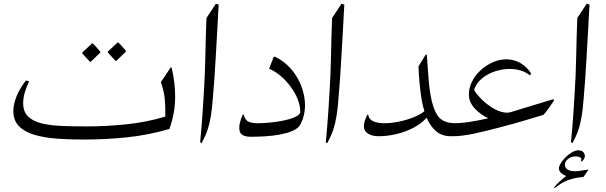

<svg xmlns="http://www.w3.org/2000/svg" viewBox="-20 -735 3271 1036"><path d="M906 -371Q916 -328 920.5 -289Q925 -250 925 -215Q925 -164 916.5 -120.5Q908 -77 894 -39Q780 -6 665.5 6Q551 18 426 18Q353 18 286 13Q219 8 166 -7.5Q113 -23 82.5 -54Q52 -85 52 -136Q52 -172 69 -214.5Q86 -257 120 -301L137 -296Q123 -267 114 -237Q105 -207 105 -179Q105 -131 133 -105Q161 -79 210 -68Q259 -57 322 -55Q385 -53 455 -53Q551 -53 660 -64Q769 -75 872 -106Q873 -160 869 -201.5Q865 -243 848 -292L901 -371ZM604 -406Q603 -408 595 -416Q587 -424 577.5 -434.5Q568 -445 562 -452V-457L615 -506H618Q630 -495 639.5 -484Q649 -473 659 -461V-456L607 -406ZM466 -401Q465 -403 457 -411Q449 -419 439.5 -429.5Q430 -440 424 -447V-452L477 -501H480Q492 -490 501.5 -479Q511 -468 521 -456V-451L469 -401Z M1160 -710Q1159 -690 1157 -659Q1155 -628 1153 -583Q1148 -492 1144 -425.5Q1140 -359 1136.5 -306Q1133 -253 1128 -200Q1124 -147 1117.5 -107Q1111 -67 1099.5 -33Q1088 1 1067 38L1060 32Q1064 -10 1067 -46.5Q1070 -83 1073 -124.5Q1076 -166 1079 -220Q1086 -325 1088 -429.5Q1090 -534 1094 -638L1145 -715Z M1432 -364 1457 -429H1464Q1510 -407 1545 -369Q1580 -331 1600.5 -283.5Q1621 -236 1625 -187Q1629 -138 1614 -94Q1601 -57 1586 -45Q1564 -28 1528.5 -18Q1493 -8 1454.5 -3.5Q1416 1 1382.5 2Q1349 3 1331 3Q1279 2 1272.5 -30.5Q1266 -63 1290 -117H1295Q1302 -87 1321 -78.5Q1340 -70 1371 -70Q1399 -70 1435.5 -73.5Q1472 -77 1507.5 -84Q1543 -91 1568.5 -102Q1594 -113 1600 -127Q1601 -162 1587 -198Q1573 -234 1548.5 -267Q1524 -300 1494 -325.5Q1464 -351 1432 -364Z M1838 -710Q1837 -690 1835 -659Q1833 -628 1831 -583Q1826 -492 1822 -425.5Q1818 -359 1814.5 -306Q1811 -253 1806 -200Q1802 -147 1795.5 -107Q1789 -67 1777.5 -33Q1766 1 1745 38L1738 32Q1742 -10 1745 -46.5Q1748 -83 1751 -124.5Q1754 -166 1757 -220Q1764 -325 1766 -429.5Q1768 -534 1772 -638L1823 -715Z M2238 -377 2277 -440H2283Q2288 -376 2291.5 -323Q2295 -270 2302 -228Q2315 -149 2342.5 -109.5Q2370 -70 2439 -70H2440Q2453 -70 2461.5 -60.5Q2470 -51 2470 -39Q2470 -25 2460 -12.5Q2450 0 2429 0H2413Q2365 0 2333.5 -26.5Q2302 -53 2282 -100Q2253 -67 2209 -44.5Q2165 -22 2116.5 -11Q2068 0 2025 0Q1973 0 1952 -26.5Q1931 -53 1962 -116H1967Q1970 -91 1994.5 -80.5Q2019 -70 2054 -70Q2090 -70 2131.5 -78.5Q2173 -87 2210 -101.5Q2247 -116 2270 -135Q2262 -161 2256 -192Q2249 -233 2244.5 -279.5Q2240 -326 2238 -377Z M2969 -192Q2950 -164 2938 -147Q2926 -130 2912 -115Q2859 -99 2799.5 -81.5Q2740 -64 2682 -49Q2600 -27 2535.5 -13.5Q2471 0 2426 0Q2419 0 2402.5 -2.5Q2386 -5 2372 -12.5Q2358 -20 2358 -34Q2358 -51 2372 -58.5Q2386 -66 2402 -68Q2418 -70 2425 -70Q2467 -70 2515.5 -77.5Q2564 -85 2615 -97Q2573 -116 2541.5 -150Q2510 -184 2510 -225Q2510 -261 2527 -295Q2544 -329 2573.5 -356Q2603 -383 2639 -399Q2675 -415 2712 -415Q2751 -415 2786 -396Q2821 -377 2846 -339L2839 -328Q2818 -346 2790 -354.5Q2762 -363 2730 -363Q2690 -363 2649.5 -349.5Q2609 -336 2579 -310.5Q2549 -285 2538 -250Q2552 -225 2582 -196Q2612 -167 2648 -147Q2684 -127 2716 -127Q2727 -127 2736 -130Q2794 -147 2852.5 -165.5Q2911 -184 2966 -200Z M3161 -710Q3160 -690 3158 -659Q3156 -628 3154 -583Q3149 -492 3145 -425.5Q3141 -359 3137.5 -306Q3134 -253 3129 -200Q3125 -147 3118.5 -107Q3112 -67 3100.5 -33Q3089 1 3068 38L3061 32Q3065 -10 3068 -46.5Q3071 -83 3074 -124.5Q3077 -166 3080 -220Q3087 -325 3089 -429.5Q3091 -534 3095 -638L3146 -715ZM3114 134Q3120 122 3112.5 116Q3105 110 3091 109Q3077 108 3065 112Q3052 116 3041 126.5Q3030 137 3028 151Q3027 168 3041 178.5Q3055 189 3083 189Q3095 189 3113.5 186Q3132 183 3153 180L3154 183L3128 220Q3080 224 3046 236.5Q3012 249 2971 281L2969 278Q2980 262 3000 244Q3020 226 3035 215Q3001 201 2996.5 179.5Q2992 158 3023 123Q3042 102 3063.5 88.5Q3085 75 3104 76Q3127 77 3134 97Q3141 117 3120 136Z"/></svg>

Font: Bona Nova SC
Style: Italic
Weight: 400
Italic angle: -4°
Designer: Mateusz Machalski
Foundry: Capitalics
Version: Version 4.001; ttfautohint (v1.8.4.7-5d5b)